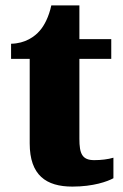

<svg xmlns="http://www.w3.org/2000/svg" viewBox="-20 -681 457 711"><path d="M248 10C326 10 378 -9 400 -21V-97C380 -91 354 -88 329 -88C284 -88 274 -112 274 -167V-463H392V-536H274V-661H170C161 -619 144 -586 127 -567C109 -546 74 -520 21 -519V-463H90V-150C90 -32 151 10 248 10Z"/></svg>

Font: Noto Serif Bengali SemiCondensed Black
Style: Regular
Weight: 900
Width: 4
Designer: Juan Bruce, Universal Thirst, Indian Type Foundry and the Monotype Design Team.
Foundry: Monotype Imaging Inc.
Version: Version 2.003